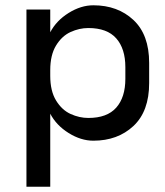

<svg xmlns="http://www.w3.org/2000/svg" viewBox="-20 -516 624 726"><path d="M544 -278V-202Q544 -95 484.5 -39.5Q425 16 333 16Q286 16 239.5 -13Q193 -42 170 -86V190H80V-480H170V-394Q193 -438 239.5 -467Q286 -496 333 -496Q425 -496 484.5 -440.5Q544 -385 544 -278ZM454 -262Q454 -332 419.5 -371Q385 -410 314 -410Q280 -410 247 -395Q214 -380 192 -344Q170 -308 170 -251V-229Q170 -172 192 -136Q214 -100 247 -85Q280 -70 314 -70Q385 -70 419.5 -109Q454 -148 454 -218Z"/></svg>

Font: Violet Sans
Style: Regular
Weight: 400
Designer: Calvin Waterman
Foundry: Violet Office
Version: Version 1.013